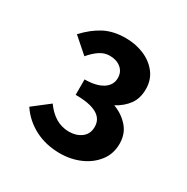

<svg xmlns="http://www.w3.org/2000/svg" viewBox="-108 -902 601 616"><g transform="rotate(30 192.5 -594.0)"><path d="M189.9 -380.4Q138.2 -380.4 97.2 -401.6Q56.2 -422.9 30.8 -460.9L90.8 -507.3Q127.9 -455.1 180.7 -455.1Q207.5 -455.1 226.3 -469.2Q245.1 -483.4 245.1 -509.8Q245.1 -568.4 140.6 -568.4V-625.5Q182.6 -625.5 206.8 -640.6Q231 -655.8 231 -682.6Q231 -705.1 214.8 -718.5Q198.7 -731.9 173.3 -731.9Q152.8 -731.9 135.3 -719.7Q117.7 -707.5 103 -689.5L46.9 -738.8Q77.6 -772 110.8 -789.3Q144 -806.6 189.5 -806.6Q226.1 -806.6 257.3 -793.5Q288.6 -780.3 307.6 -755.6Q326.7 -731 326.7 -696.3Q326.7 -662.6 310.1 -639.6Q293.5 -616.7 264.6 -601.1Q296.4 -589.8 318.8 -564.9Q341.3 -540 341.3 -502.4Q341.3 -465.3 320.3 -438Q299.3 -410.6 264.9 -395.5Q230.5 -380.4 189.9 -380.4Z"/></g></svg>

Font: Akatab ExtraBold
Style: Regular
Weight: 800
Designer: SIL International
Foundry: SIL International
Version: Version 3.000